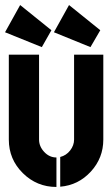

<svg xmlns="http://www.w3.org/2000/svg" viewBox="-20 -742 445 762"><path d="M184 -622 146 -555 0 -614 60 -722ZM378 -622 339 -555 194 -614 254 -722ZM204 0Q126 0 70.5 -55Q15 -110 15 -188V-525H135V-188Q135 -161 155.5 -139Q176 -117 204 -117ZM219 -1V-119Q243 -125 258.5 -145Q274 -165 274 -188V-525H390V-188Q390 -115 340.5 -61Q291 -7 219 -1Z"/></svg>

Font: BroshK
Style: Medium
Weight: 500
Designer: gluk
Foundry: gluk
Version: Version 0.60